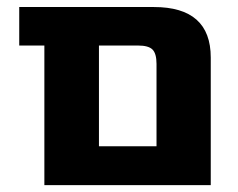

<svg xmlns="http://www.w3.org/2000/svg" viewBox="-20 -540 695 560"><path d="M36.1 -407.2V-519.5H428.7Q594.7 -519.5 594.7 -372.1V0H109.4V-407.2ZM268.6 -113.3H436.5V-353.5Q436.5 -383.8 424.8 -395.5Q413.1 -407.2 382.8 -407.2H268.6Z"/></svg>

Font: GenEi M Gothic v2 Heavy
Style: Regular
Weight: 800
Version: Version 2.0